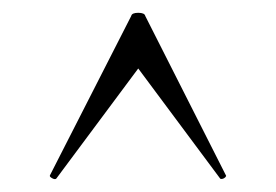

<svg xmlns="http://www.w3.org/2000/svg" viewBox="-20 -654 432 300"><path d="M333 -380Q334 -379 332 -377Q330 -375 327.5 -374.5Q325 -374 324 -375L196 -547L68 -375Q66 -373 61.5 -375.5Q57 -378 58 -380L185 -629Q186 -634 196 -634Q206 -634 207 -629Z"/></svg>

Font: Cormorant
Style: Regular
Weight: 400
Designer: Christian Thalmann (Catharsis Fonts)
Version: Version 1.000;PS 001.000;hotconv 1.0.70;makeotf.lib2.5.58329